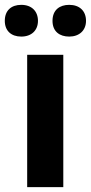

<svg xmlns="http://www.w3.org/2000/svg" viewBox="-34 -772 375 792"><path d="M-14.2 -686C-14.2 -645 12.2 -621.1 53.7 -621.1C96.2 -621.1 122.6 -647 122.6 -686C122.6 -725.6 96.7 -752 53.7 -752C12.2 -752 -14.2 -728.5 -14.2 -686ZM182.6 -686C182.6 -641.6 212.4 -621.1 251.5 -621.1C293 -621.1 320.8 -646.5 320.8 -686C320.8 -727.1 293.9 -752 251.5 -752C212.4 -752 182.6 -731.4 182.6 -686ZM227.1 -545.9H78.1V0H227.1Z"/></svg>

Font: Open Sans bold
Style: Bold
Weight: 700
Foundry: Ascender Corporation
Version: Version 1.100;PS 001.100;hotconv 1.0.88;makeotf.lib2.5.64775